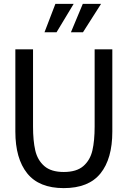

<svg xmlns="http://www.w3.org/2000/svg" viewBox="-20 -954 657 988"><path d="M59 -277V-700H150V-303Q150 -230 161.5 -180Q173 -130 208 -99.5Q243 -69 308 -69Q374 -69 409 -99.5Q444 -130 455.5 -180Q467 -230 467 -303V-700H558V-277Q558 -137 497 -61.5Q436 14 308 14Q181 14 120 -62Q59 -138 59 -277ZM265 -934H359L271 -788H209ZM406 -934H500L407 -788H345Z"/></svg>

Font: Cabin Condensed
Style: Regular
Weight: 400
Width: 3
Designer: Pablo Impallari
Foundry: Pablo Impallari. http://www.impallari.com Igino Marini. http://www.ikern.com
Version: Version 2.200